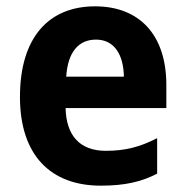

<svg xmlns="http://www.w3.org/2000/svg" viewBox="-20 -576 586 606"><path d="M280 -556C134 -556 43 -458 43 -270C43 -86 140 10 298 10C374 10 426 -2 476 -28V-140C422 -112 375 -100 314 -100C232 -100 189 -148 187 -235H505V-308C505 -465 421 -556 280 -556ZM283 -451C341 -451 370 -403 371 -334H189C194 -413 229 -451 283 -451Z"/></svg>

Font: Noto Sans Thai Looped SemiCondensed
Style: Bold
Weight: 700
Width: 4
Designer: Sasikarn Vongin, Ben Mitchell
Foundry: The Fontpad Ltd
Version: Version 1.001